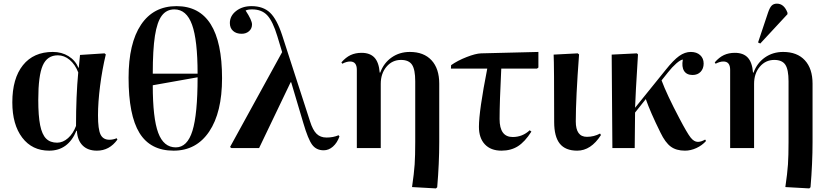

<svg xmlns="http://www.w3.org/2000/svg" viewBox="-20 -816 4556 1058"><path d="M251 14.2Q157.2 14.2 102.5 -57.6Q47.9 -129.4 47.9 -252Q47.9 -383.8 106.4 -456.8Q165 -529.8 271 -529.8Q319.8 -529.8 357.4 -506.6Q395 -483.4 412.1 -442.9H414.1L420.9 -513.2L556.2 -522L563 -516.1Q543 -432.6 531.5 -342.5Q520 -252.4 520 -180.2Q520 -104 533.9 -75Q547.9 -45.9 583 -45.9Q602.5 -45.9 623 -54.2L627 -46.9Q583 14.2 514.2 14.2Q463.9 14.2 435.3 -14.4Q406.7 -43 403.8 -95.2H400.9Q355.5 14.2 251 14.2ZM294.9 -29.8Q326.7 -29.8 355 -54.9Q383.3 -80.1 398.9 -122.1Q398.9 -287.1 411.1 -417Q394 -460.9 364 -486.1Q334 -511.2 298.8 -511.2Q240.2 -511.2 215.6 -455.3Q190.9 -399.4 190.9 -266.1Q190.9 -177.2 201.2 -126.2Q211.4 -75.2 233.9 -52.5Q256.3 -29.8 294.9 -29.8Z M936.5 14.2Q808.6 14.2 748.5 -83.5Q688.5 -181.2 688.5 -387.2Q688.5 -577.6 757.1 -679.9Q825.7 -782.2 952.6 -782.2Q1203.6 -782.2 1203.6 -384.8Q1203.6 -196.3 1132.8 -91.1Q1062 14.2 936.5 14.2ZM821.8 -410.2H1068.8Q1068.8 -595.2 1038.3 -679.7Q1007.8 -764.2 940.9 -764.2Q897.5 -764.2 871.6 -729.7Q845.7 -695.3 833.7 -618.4Q821.8 -541.5 821.8 -410.2ZM948.7 -3.9Q1012.2 -3.9 1040.5 -95.2Q1068.8 -186.5 1068.8 -390.1L821.8 -346.2Q821.8 -164.6 851.8 -84.2Q881.8 -3.9 948.7 -3.9Z M1845.7 -70.8 1850.6 -64Q1837.9 -28.8 1814.7 -8.3Q1791.5 12.2 1763.7 12.2Q1723.1 12.2 1700.4 -18.1Q1677.7 -48.3 1651.4 -138.2L1584.5 -362.8H1581.5L1407.7 0H1255.4L1247.6 -5.9L1534.7 -528.8L1508.3 -616.2Q1483.4 -698.7 1452.9 -731.4Q1422.4 -764.2 1369.6 -764.2Q1343.8 -764.2 1333.5 -757.8Q1368.7 -704.6 1368.7 -681.2Q1368.7 -658.7 1352.5 -644.3Q1336.4 -629.9 1311.5 -629.9Q1281.7 -629.9 1264.2 -645.8Q1246.6 -661.6 1246.6 -689Q1246.6 -728.5 1281 -755.4Q1315.4 -782.2 1365.7 -782.2Q1430.2 -782.2 1468 -746.1Q1505.9 -710 1534.7 -622.1L1688.5 -147Q1703.6 -99.1 1724.6 -78.6Q1745.6 -58.1 1779.3 -58.1Q1816.4 -58.1 1845.7 -70.8Z M2382.3 222.2 2250.5 214.8Q2261.7 138.2 2264.9 90.3Q2268.1 42.5 2268.1 -34.2V-368.2Q2268.1 -432.6 2250.5 -459.2Q2232.9 -485.8 2189.5 -485.8Q2141.6 -485.8 2109.9 -448.5Q2078.1 -411.1 2078.1 -354V0H1946.3V-431.2Q1946.3 -477.1 1909.2 -477.1Q1889.6 -477.1 1866.2 -464.8L1861.3 -472.2Q1885.3 -500 1911.9 -512.5Q1938.5 -524.9 1972.2 -524.9Q2019 -524.9 2043.5 -498.5Q2067.9 -472.2 2072.3 -416H2075.2Q2094.7 -469.2 2138.2 -499.5Q2181.6 -529.8 2238.3 -529.8Q2315.4 -529.8 2357.9 -483.9Q2400.4 -438 2400.4 -355V-33.2Q2400.4 84 2389.2 215.8Z M2743.2 14.2Q2684.6 14.2 2651.9 -20.5Q2619.1 -55.2 2619.1 -117.2Q2619.1 -204.1 2665 -438H2464.8L2465.8 -457Q2502 -482.4 2551.5 -501.7Q2601.1 -521 2630.9 -522L2946.8 -529.8V-443.8L2939 -438H2742.2Q2732.9 -252.4 2732.9 -160.2Q2732.9 -61 2805.2 -61Q2858.9 -61 2898.9 -98.1L2908.2 -90.8Q2872.1 -34.2 2833.7 -10Q2795.4 14.2 2743.2 14.2Z M3160.6 14.2Q3095.7 14.2 3064.7 -24.4Q3033.7 -63 3033.7 -144Q3033.7 -460.9 3030.8 -515.1L3163.6 -522L3170.9 -516.1Q3152.8 -273.9 3152.8 -147Q3152.8 -62 3213.9 -62Q3252.9 -62 3286.6 -80.1L3291.5 -71.8Q3236.3 14.2 3160.6 14.2Z M3754.4 14.2Q3706.5 14.2 3676.3 -8.1Q3646 -30.3 3619.6 -85Q3564 -197.3 3538.6 -270L3479.5 -195.8L3477.5 0H3354.5L3350.6 -515.1L3489.7 -522L3495.6 -516.1Q3481.4 -288.1 3479.5 -222.2L3647.5 -430.2Q3690.9 -484.9 3722.4 -507.3Q3753.9 -529.8 3786.6 -529.8Q3818.8 -529.8 3838.1 -512.2Q3857.4 -494.6 3857.4 -465.8Q3857.4 -438 3840.8 -420.4Q3824.2 -402.8 3796.4 -402.8Q3763.7 -402.8 3749.5 -425.3Q3735.4 -447.8 3742.7 -487.8Q3729.5 -486.3 3706.5 -466.3Q3683.6 -446.3 3660.6 -417L3625.5 -373Q3654.3 -295.4 3723.6 -164.1Q3766.1 -83 3785.2 -58.6Q3804.2 -34.2 3825.7 -34.2Q3843.3 -34.2 3865.7 -46.9L3870.6 -39.1Q3848.6 -14.6 3817.4 -0.2Q3786.1 14.2 3754.4 14.2Z M4169.4 -576.2 4157.2 -582 4212.4 -747.1Q4221.7 -774.4 4232.4 -785.2Q4243.2 -795.9 4261.2 -795.9Q4300.3 -795.9 4319.3 -746.1V-737.8ZM4439.5 222.2 4307.6 214.8Q4318.8 138.2 4322 90.3Q4325.2 42.5 4325.2 -34.2V-368.2Q4325.2 -432.6 4307.6 -459.2Q4290 -485.8 4246.6 -485.8Q4198.7 -485.8 4167 -448.5Q4135.3 -411.1 4135.3 -354V0H4003.4V-431.2Q4003.4 -477.1 3966.3 -477.1Q3946.8 -477.1 3923.3 -464.8L3918.5 -472.2Q3942.4 -500 3969 -512.5Q3995.6 -524.9 4029.3 -524.9Q4076.2 -524.9 4100.6 -498.5Q4125 -472.2 4129.4 -416H4132.3Q4151.9 -469.2 4195.3 -499.5Q4238.8 -529.8 4295.4 -529.8Q4372.6 -529.8 4415 -483.9Q4457.5 -438 4457.5 -355V-33.2Q4457.5 84 4446.3 215.8Z"/></svg>

Font: Display Semibold
Style: Regular
Weight: 600
Designer: Latin by Veronika Burian and Jose Scaglione. Greek by Irene Vlachou. Cyrillic by Vera Evstafieva.
Foundry: TypeTogether
Version: Version 3.002